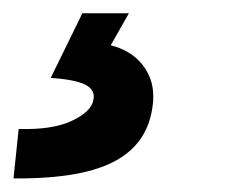

<svg xmlns="http://www.w3.org/2000/svg" viewBox="-79 -20 366 290"><path d="M-58.6 249.5 -50.8 174.8Q0 176.3 29.3 162.6Q58.6 148.9 62 131.3Q65.4 115.7 49.8 107.9Q34.2 100.1 -2.4 97.7L45.4 0H115.7L70.3 80.1L64.9 45.9Q91.3 45.9 113 58.1Q134.8 70.3 145.8 93.5Q156.7 116.7 149.9 149.9Q143.1 184.1 118.7 206.5Q94.2 229 50.5 239.5Q6.8 250 -58.6 249.5Z"/></svg>

Font: Reddit Sans ExtraBold
Style: Italic
Weight: 800
Italic angle: -11.25°
Designer: Stephen Hutchings
Version: Version 1.013